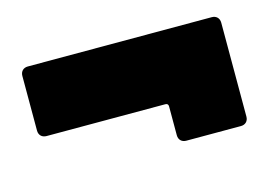

<svg xmlns="http://www.w3.org/2000/svg" viewBox="-45 -451 527 373"><g transform="rotate(-15 218.0 -264.5)"><path d="M16 -359V-249C16 -240 22 -234 31 -234H270C274 -234 276 -232 276 -228V-170C276 -161 282 -155 291 -155H401C410 -155 416 -161 416 -170V-359C416 -368 410 -374 401 -374H31C22 -374 16 -368 16 -359Z"/></g></svg>

Font: Barlow Condensed Black
Style: Regular
Weight: 900
Width: 3
Designer: Jeremy Tribby
Foundry: Tribby Type
Version: Version 1.422;hotconv 1.0.109;makeotfexe 2.5.65596